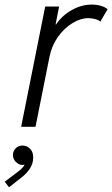

<svg xmlns="http://www.w3.org/2000/svg" viewBox="-69 -543 480 822"><path d="M124.5 -515.1H184.1L168.9 -438.5H170.9Q197.3 -477.1 238.8 -500.2Q280.3 -523.4 323.7 -523.4Q346.7 -523.4 365.2 -517.3Q383.8 -511.2 391.6 -503.4L360.4 -450.2Q355 -456.5 339.8 -460.9Q324.7 -465.3 309.6 -465.3Q275.9 -465.3 240.7 -443.8Q205.6 -422.4 179 -384.8Q152.3 -347.2 143.1 -300.8L83 0H21.5ZM-48.8 234.9 2.4 196.3Q16.1 186 24.2 178.2Q32.2 170.4 36.6 161.6Q33.2 163.1 26.9 163.1Q11.7 163.1 -1 150.4Q-13.7 137.7 -13.7 120.6Q-13.7 104.5 -2.2 92.3Q9.3 80.1 27.3 80.1Q46.4 80.1 59.8 93.8Q73.2 107.4 73.2 130.9Q73.2 157.2 58.6 179.2Q43.9 201.2 22.9 216.8L-30.3 258.8Z"/></svg>

Font: Reddit Sans Fudge Light Italic
Style: Regular
Weight: 300
Italic angle: -11.25°
Designer: Stephen Hutchings
Version: Version 1.013